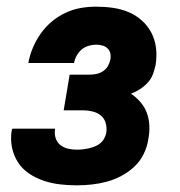

<svg xmlns="http://www.w3.org/2000/svg" viewBox="-20 -548 540 576"><path d="M210 8Q184 8 159 5Q134 2 110.5 -6Q87 -14 67 -27.5Q47 -41 34 -61Q21 -81 16 -105.5Q11 -130 15 -156Q16 -158 16 -159Q16 -160 17 -162H145Q145 -161 145 -160.5Q145 -160 145 -160Q143 -146 147 -133.5Q151 -121 161 -113Q171 -105 184 -102Q197 -99 210 -99Q219 -99 228 -100Q237 -101 246 -103Q255 -105 264 -108.5Q273 -112 280.5 -118Q288 -124 292.5 -132.5Q297 -141 299 -150Q301 -165 297 -179Q293 -193 282.5 -201.5Q272 -210 258 -213.5Q244 -217 230 -217H171L189 -324H247Q258 -324 268.5 -326Q279 -328 288.5 -334Q298 -340 303.5 -349.5Q309 -359 311 -369Q313 -379 311 -388Q309 -397 302.5 -403Q296 -409 287 -411.5Q278 -414 268 -414Q257 -414 245.5 -410.5Q234 -407 225 -399.5Q216 -392 210 -381Q204 -370 202 -359H65Q69 -382 78.5 -404.5Q88 -427 102 -447Q116 -467 135 -483Q154 -499 176.5 -509.5Q199 -520 222 -524Q245 -528 268 -528Q294 -528 318.5 -524.5Q343 -521 365 -512Q387 -503 405 -487Q423 -471 434 -450Q445 -429 448 -404.5Q451 -380 447 -354Q444 -340 439 -326Q434 -312 423.5 -300.5Q413 -289 400 -280.5Q387 -272 373 -267Q389 -256 401.5 -241.5Q414 -227 420.5 -209.5Q427 -192 428 -171.5Q429 -151 425 -131Q422 -109 411.5 -87Q401 -65 383.5 -48.5Q366 -32 344.5 -20.5Q323 -9 300.5 -3Q278 3 255.5 5.5Q233 8 210 8Z"/></svg>

Font: Iosevka SS04 Heavy
Style: Italic
Weight: 900
Italic angle: -9°
Monospace: yes
Designer: Belleve Invis
Foundry: Belleve Invis
Version: Version 19.0.0; ttfautohint (v1.8.4)